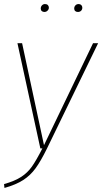

<svg xmlns="http://www.w3.org/2000/svg" viewBox="-26 -732 504 947"><path d="M205 2Q175 63 149.5 98Q124 133 88.5 156Q53 179 -4 195L-6 176Q47 161 78.5 140.5Q110 120 131.5 89.5Q153 59 183 0H173L60 -519H83L191 -16L433 -519H458ZM175 -690Q175 -699 181 -705.5Q187 -712 196 -712Q205 -712 210 -707Q215 -702 215 -694Q215 -686 208.5 -679.5Q202 -673 193 -673Q185 -673 180 -677.5Q175 -682 175 -690ZM340 -690Q340 -699 346 -705.5Q352 -712 362 -712Q370 -712 375 -707Q380 -702 380 -694Q380 -685 374 -679Q368 -673 358 -673Q350 -673 345 -677.5Q340 -682 340 -690Z"/></svg>

Font: Fira Sans Thin
Style: Italic
Weight: 250
Italic angle: -8°
Designer: Carrois Corporate & Edenspiekermann AG
Foundry: Carrois Corporate GbR & Edenspiekermann AG
Version: Version 4.203